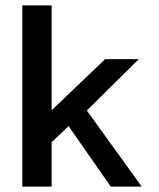

<svg xmlns="http://www.w3.org/2000/svg" viewBox="-20 -694 590 714"><path d="M63 -674H172V-284L371 -474H496L303 -283L507 0H392L235 -225L172 -165V0H63Z"/></svg>

Font: Kanit
Style: Regular
Weight: 400
Designer: Katatrad Team
Foundry: Cadson Demak
Version: Version 1.001